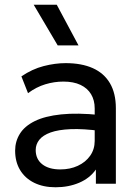

<svg xmlns="http://www.w3.org/2000/svg" viewBox="-20 -777 582 812"><path d="M215 15Q163 15 124.5 -4Q86 -23 65 -57.8Q44 -92.5 44 -140Q44 -179 64 -211.2Q84 -243.5 127 -264.8Q170 -286 238.5 -293.2Q307 -300.5 404 -290.5L406.5 -223Q331.5 -233 279 -230.8Q226.5 -228.5 194 -216.8Q161.5 -205 146.2 -185.8Q131 -166.5 131 -142.5Q131 -104 158.8 -82.2Q186.5 -60.5 235 -60.5Q276.5 -60.5 309.2 -75.8Q342 -91 361.2 -118.2Q380.5 -145.5 380.5 -181.5V-318.5Q380.5 -353 365.2 -378.5Q350 -404 320.5 -418Q291 -432 248 -432Q209.5 -432 171.5 -420.5Q133.5 -409 98.5 -383L70.5 -454Q116 -485 164.5 -497.5Q213 -510 257.5 -510Q325 -510 372.5 -488.8Q420 -467.5 445 -425Q470 -382.5 470 -319V0H385.5V-60Q360 -23.5 315 -4.2Q270 15 215 15ZM224 -585 122.5 -757H220L312 -585Z"/></svg>

Font: Geologica Cursive Light
Style: Regular
Weight: 300
Designer: Sindre Bremnes, Frode Helland
Foundry: Monokrom Skriftforlag AS
Version: Version 1.010;gftools[0.9.28]